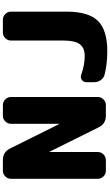

<svg xmlns="http://www.w3.org/2000/svg" viewBox="270 -1040 780 1361"><g transform="rotate(-90 660.5 -360.0)"><path d="M1201 -730Q1224 -730 1241 -713Q1258 -696 1258 -673V-280Q1258 -123 1192.5 -56.5Q1127 10 978 10Q885 10 812 -9Q788 -15 773 -35.5Q758 -56 758 -82V-140Q758 -159 774.5 -170.5Q791 -182 810 -175Q880 -150 943 -150Q1000 -150 1026.5 -184Q1053 -218 1053 -300V-673Q1053 -696 1070 -713Q1087 -730 1110 -730ZM596 -730Q619 -730 636 -713Q653 -696 653 -673V-57Q653 -34 636 -17Q619 0 596 0H520Q463 0 438 -51L265 -399Q265 -400 264 -400Q263 -400 263 -399V-57Q263 -34 246 -17Q229 0 206 0H130Q107 0 90 -17Q73 -34 73 -57V-673Q73 -696 90 -713Q107 -730 130 -730H206Q263 -730 288 -679L461 -331Q461 -330 462 -330Q463 -330 463 -331V-673Q463 -696 480 -713Q497 -730 520 -730Z"/></g></svg>

Font: Rounded Mplus 1c Black
Style: Regular
Weight: 900
Version: Version 1.059.20150529